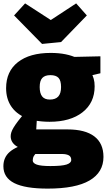

<svg xmlns="http://www.w3.org/2000/svg" viewBox="-24 -867 633 1132"><path d="M257 245Q124 245 60 212.5Q-4 180 -4 113Q-4 60 34.5 27.5Q73 -5 148 -22L145 19Q99 14 69 -8Q39 -30 39 -64Q39 -75 43 -87.5Q47 -100 57 -116.5Q67 -133 83.5 -154.5Q100 -176 125 -205L126 -173Q70 -197 41 -241.5Q12 -286 12 -347Q12 -446 81.5 -500.5Q151 -555 275 -555Q370 -555 434 -523L391 -531L568 -535V-435L503 -420L515 -437Q523 -421 528.5 -402.5Q534 -384 534 -358Q534 -261 462.5 -205Q391 -149 268 -149Q221 -149 173 -158L194 -176L189 -92L169 -104H374Q478 -104 532 -63Q586 -22 586 58Q586 149 504 197Q422 245 257 245ZM273 112Q341 112 368.5 103Q396 94 396 76Q396 56 381 48.5Q366 41 343 41H154L196 31Q169 50 169 79Q169 95 193 103.5Q217 112 273 112ZM270 -280Q303 -280 319.5 -298Q336 -316 336 -354Q336 -392 321 -408Q306 -424 273 -424Q241 -424 225.5 -407.5Q210 -391 210 -354Q210 -317 224.5 -298.5Q239 -280 270 -280ZM425 -847 488 -776 336 -619 224 -608 59 -776 124 -847 348 -702 207 -704Z"/></svg>

Font: Bitter Thin Black
Style: Regular
Weight: 900
Version: Version 3.020